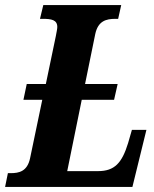

<svg xmlns="http://www.w3.org/2000/svg" viewBox="-40 -734 606 754"><path d="M535 -224H478L463 -172C439 -94 410 -62 345 -62H224L281 -342H408L422 -404H294L334 -600C345 -652 377 -660 413 -660H424L436 -714H130L117 -660H128C162 -660 185 -656 185 -628C185 -620 182 -608 179 -591L140 -404H65L52 -342H126L78 -112C67 -61 35 -54 2 -54H-9L-20 0H480Z"/></svg>

Font: Noto Serif Condensed Extra
Style: Italic
Weight: 800
Width: 3
Italic angle: -12°
Designer: Monotype Design Team
Foundry: Monotype Imaging Inc.
Version: Version 1.901